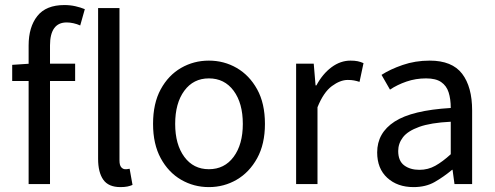

<svg xmlns="http://www.w3.org/2000/svg" viewBox="-20 -744 2000 776"><path d="M95.7 0V-416.5H29.3V-481.9L95.7 -486.3V-560.1Q95.7 -634.8 130.9 -679.2Q166 -723.6 240.2 -723.6Q263.7 -723.6 284.9 -718.8Q306.2 -713.9 322.8 -707L304.2 -641.1Q291 -647 276.9 -650.1Q262.7 -653.3 249.5 -653.3Q215.8 -653.3 199 -629.9Q182.1 -606.4 182.1 -560.5V-486.8H283.7V-416.5H182.1V0ZM466.8 12.2Q418.5 12.2 397.5 -17.6Q376.5 -47.4 376.5 -102.1V-711.4H462.9V-95.7Q462.9 -76.2 470 -68.1Q477.1 -60.1 485.8 -60.1Q489.7 -60.1 493.7 -60.3Q497.6 -60.5 503.9 -62L515.6 3.4Q506.8 7.3 495.1 9.8Q483.4 12.2 466.8 12.2Z M824.2 12.2Q763.2 12.2 711.9 -17.6Q660.6 -47.4 629.6 -104.5Q598.6 -161.6 598.6 -243.2Q598.6 -326.2 629.6 -383.1Q660.6 -439.9 711.9 -469.5Q763.2 -499 824.2 -499Q885.3 -499 936.5 -469.5Q987.8 -439.9 1019.3 -383.1Q1050.8 -326.2 1050.8 -243.2Q1050.8 -161.6 1019.3 -104.5Q987.8 -47.4 936.5 -17.6Q885.3 12.2 824.2 12.2ZM824.2 -60.1Q887.2 -60.1 924.3 -110.1Q961.4 -160.2 961.4 -243.2Q961.4 -327.1 924.3 -377.2Q887.2 -427.2 824.2 -427.2Q761.7 -427.2 724.9 -377.2Q688 -327.1 688 -243.2Q688 -160.2 724.9 -110.1Q761.7 -60.1 824.2 -60.1Z M1176.8 0V-486.8H1248L1255.4 -398.9H1258.8Q1283.7 -445.3 1319.8 -472.2Q1356 -499 1396.5 -499Q1413.1 -499 1425.3 -496.6Q1437.5 -494.1 1449.2 -488.8L1433.1 -413.1Q1420.9 -417 1410.6 -418.9Q1400.4 -420.9 1385.3 -420.9Q1355 -420.9 1321.3 -396Q1287.6 -371.1 1263.2 -310.5V0Z M1651.4 12.2Q1586.4 12.2 1545.4 -25.1Q1504.4 -62.5 1504.4 -127.9Q1504.4 -207 1575 -252.7Q1645.5 -298.3 1801.8 -307.6Q1801.8 -343.8 1793.2 -370.6Q1784.7 -397.5 1762.9 -412.4Q1741.2 -427.2 1702.1 -427.2Q1660.2 -427.2 1622.8 -414.3Q1585.4 -401.4 1556.2 -381.8L1522 -441.4Q1556.6 -463.9 1607.4 -481.4Q1658.2 -499 1716.8 -499Q1807.1 -499 1847.7 -446Q1888.2 -393.1 1888.2 -297.4V0H1816.9L1809.1 -57.6H1807.1Q1772.5 -28.8 1736.6 -8.3Q1700.7 12.2 1651.4 12.2ZM1675.3 -57.6Q1710 -57.6 1739.3 -74Q1768.6 -90.3 1801.8 -120.6V-252Q1720.7 -248 1674.3 -231.2Q1627.9 -214.4 1608.6 -189.2Q1589.4 -164.1 1589.4 -133.8Q1589.4 -93.8 1613.5 -75.7Q1637.7 -57.6 1675.3 -57.6Z"/></svg>

Font: Varta Medium
Style: Regular
Weight: 500
Designer: Joana Correia, Viktoriya Grabowska, Eben Sorkin
Foundry: Sorkin Type Co.
Version: Version 1.004